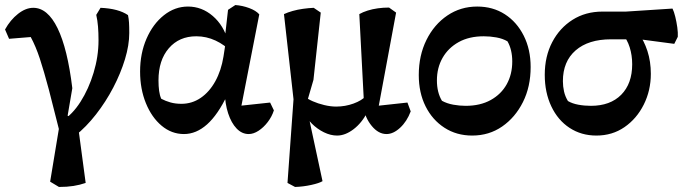

<svg xmlns="http://www.w3.org/2000/svg" viewBox="-31 -518 2720 762"><path d="M203 224 168 203 207 -33 210 23 163 -162Q143 -237 127 -285.5Q111 -334 91 -371L5 -364L-11 -401Q10 -439 40.5 -463Q71 -487 101 -487Q158 -487 197.5 -406Q237 -325 256 -168L234 -39L215 -38Q256 -63 288.5 -114Q321 -165 340.5 -229.5Q360 -294 360 -358Q360 -388 358 -412.5Q356 -437 351 -459L368 -487Q439 -484 477 -458Q480 -444 481 -428.5Q482 -413 482 -387Q482 -339 465 -283Q448 -227 418.5 -170.5Q389 -114 350 -64Q311 -14 267 21L280 -9L309 208Q286 216 260.5 220Q235 224 203 224ZM214 -20 195 -55 210 -73 270 -42Z M699 14Q650 14 610.5 -19Q571 -52 548 -108.5Q525 -165 525 -234Q525 -306 550.5 -364.5Q576 -423 619.5 -457.5Q663 -492 715 -492Q770 -492 813.5 -454.5Q857 -417 874 -355L888 -311Q861 -340 824.5 -357Q788 -374 748 -374Q680 -374 639 -326.5Q598 -279 598 -199Q598 -176 600.5 -157.5Q603 -139 609 -126Q626 -117 645.5 -111.5Q665 -106 689 -106Q731 -106 765.5 -129.5Q800 -153 823.5 -195.5Q847 -238 856 -294L864 -346L861 -364L874 -479L903 -498Q931 -496 958 -486Q985 -476 998 -461L921 -67L901 -96L1041 -111L1056 -80Q1048 -55 1031.5 -33.5Q1015 -12 995 1Q975 14 956 14Q929 14 908 -8Q887 -30 874.5 -68Q862 -106 861 -154L892 -123H827L871 -141Q834 -63 791 -24.5Q748 14 699 14Z M1140 224 1110 208 1138 -181 1146 -16 1096 -462Q1111 -469 1130.5 -474.5Q1150 -480 1171.5 -483Q1193 -486 1214 -487L1242 -468L1213 -201L1188 -115L1194 -55L1249 201Q1236 209 1204 216Q1172 223 1140 224ZM1307 20Q1281 20 1254.5 7Q1228 -6 1206.5 -27.5Q1185 -49 1174 -76L1178 -135Q1190 -125 1210.5 -116Q1231 -107 1256 -101Q1281 -95 1303 -95Q1339 -95 1372 -107Q1405 -119 1421 -137L1427 -73Q1405 -30 1372 -5Q1339 20 1307 20ZM1503 14Q1471 14 1444.5 -18Q1418 -50 1411 -94L1413 -118L1395 -462Q1409 -470 1428 -476Q1447 -482 1468.5 -485Q1490 -488 1513 -488L1541 -468L1467 -70L1439 -95L1586 -111L1599 -76Q1584 -36 1557 -11Q1530 14 1503 14Z M1843 20Q1781 20 1733 -11Q1685 -42 1658 -96Q1631 -150 1631 -220Q1631 -298 1661.5 -359.5Q1692 -421 1744.5 -456.5Q1797 -492 1863 -492Q1925 -492 1972.5 -461.5Q2020 -431 2047.5 -376.5Q2075 -322 2075 -252Q2075 -174 2044.5 -113Q2014 -52 1962 -16Q1910 20 1843 20ZM1817 -98Q1875 -98 1916.5 -121Q1958 -144 1980 -183.5Q2002 -223 2002 -274Q2002 -321 1983 -354Q1964 -365 1939 -369.5Q1914 -374 1889 -374Q1831 -374 1789.5 -351Q1748 -328 1725.5 -288.5Q1703 -249 1703 -199Q1703 -151 1723 -118Q1743 -107 1768 -102.5Q1793 -98 1817 -98Z M2336 20Q2276 20 2229.5 -10.5Q2183 -41 2157 -96Q2131 -151 2131 -221Q2131 -294 2160.5 -350.5Q2190 -407 2241.5 -439.5Q2293 -472 2360 -472H2453L2638 -484Q2644 -472 2649 -451.5Q2654 -431 2657 -409.5Q2660 -388 2659 -372L2645 -344L2509 -362H2394Q2304 -362 2253.5 -318Q2203 -274 2203 -196Q2203 -175 2207.5 -155Q2212 -135 2223 -117Q2240 -107 2264 -102.5Q2288 -98 2314 -98Q2391 -98 2434.5 -142Q2478 -186 2478 -263Q2478 -299 2468 -330.5Q2458 -362 2440 -381L2502 -388Q2525 -357 2538.5 -315.5Q2552 -274 2552 -225Q2552 -159 2524 -103Q2496 -47 2447.5 -13.5Q2399 20 2336 20Z"/></svg>

Font: Eczar Medium
Style: Regular
Weight: 500
Designer: Vaibhav Singh
Foundry: Rosetta Type Foundry
Version: Version 2.000